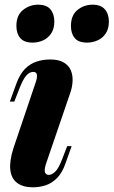

<svg xmlns="http://www.w3.org/2000/svg" viewBox="-20 -786 485 820"><path d="M132 -433Q148 -479 122 -479Q106 -479 92 -463Q78 -447 63 -408L41 -352H22L50 -429Q64 -468 85.5 -490.5Q107 -513 135 -522.5Q163 -532 194 -532Q231 -532 252.5 -519Q274 -506 282.5 -485.5Q291 -465 290 -440.5Q289 -416 281 -392L176 -85Q168 -59 172.5 -49Q177 -39 189 -39Q200 -39 215 -52Q230 -65 247 -110L267 -162H286L260 -89Q246 -48 223.5 -25.5Q201 -3 174.5 5.5Q148 14 121 14Q78 14 53 -5Q28 -24 24 -61Q20 -98 37 -152ZM50 -675Q50 -721 78.5 -743.5Q107 -766 142 -766Q179 -766 195.5 -746Q212 -726 212 -694Q212 -663 198.5 -643Q185 -623 164 -613.5Q143 -604 119 -604Q83 -604 66.5 -623.5Q50 -643 50 -675ZM283 -675Q283 -721 311 -743.5Q339 -766 375 -766Q411 -766 428 -746Q445 -726 445 -694Q445 -663 431.5 -643Q418 -623 396.5 -613.5Q375 -604 352 -604Q315 -604 299 -623.5Q283 -643 283 -675Z"/></svg>

Font: Playfair Display ExtraBold
Style: Italic
Weight: 800
Italic angle: -14°
Designer: Claus Eggers Sørensen
Foundry: Claus Eggers Sørensen
Version: Version 1.203